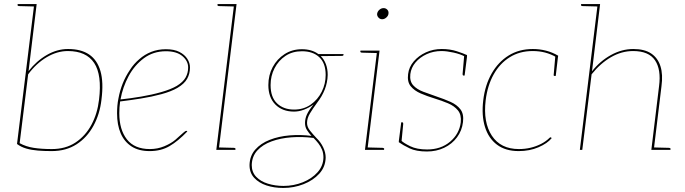

<svg xmlns="http://www.w3.org/2000/svg" viewBox="-20 -740 3382 948"><path d="M235 6Q199 6 167.5 3.5Q136 1 110 -6.5Q84 -14 64 -29L149 -720H161L121 -389Q160 -439 211 -468.5Q262 -498 316 -498Q380 -498 420 -471Q460 -444 476 -389Q492 -334 481 -248Q473 -177 441.5 -119Q410 -61 358 -27.5Q306 6 235 6ZM236 -4Q304 -4 353 -36.5Q402 -69 431.5 -124Q461 -179 469 -248Q484 -370 445 -429Q406 -488 315 -488Q262 -488 210.5 -457.5Q159 -427 119 -373L77 -33Q108 -16 146.5 -10Q185 -4 236 -4ZM152 -720 150 -708 73 -710Q71 -710 68.5 -711.5Q66 -713 67 -715V-720Z M719 6Q665 6 629.5 -17Q594 -40 576 -81.5Q558 -123 558 -181Q558 -199 559.5 -217.5Q561 -236 565 -255Q572 -293 586 -328Q600 -363 621 -394Q631 -410 643 -423.5Q655 -437 668 -448Q694 -471 727 -484Q760 -497 799 -497Q840 -497 866 -483.5Q892 -470 905 -449.5Q918 -429 918 -407Q918 -376 904 -351Q890 -326 856 -306Q825 -288 777 -275Q729 -262 675.5 -253.5Q622 -245 573 -239Q571 -225 570 -210Q569 -195 569 -181Q569 -100 606.5 -52Q644 -4 720 -4Q758 -4 791.5 -18Q825 -32 846 -50Q854 -57 865 -67Q876 -77 886 -85.5Q896 -94 899 -94Q902 -94 904 -92L905 -91Q859 -43 817 -18.5Q775 6 719 6ZM575 -249Q623 -254 676.5 -263Q730 -272 777 -285.5Q824 -299 853 -316Q884 -335 896.5 -357.5Q909 -380 909 -407Q909 -439 880.5 -463Q852 -487 799 -487Q737 -487 690.5 -452.5Q644 -418 615 -364Q586 -310 575 -249Z M1048 0 1136 -720H1148L1060 0ZM1057 0 1059 -12 1136 -10Q1138 -10 1140.5 -8.5Q1143 -7 1143 -5L1142 0ZM1139 -720 1137 -708 1060 -710Q1058 -710 1055.5 -711.5Q1053 -713 1054 -715V-720Z M1379 188Q1333 188 1295.5 175.5Q1258 163 1235 138Q1212 113 1212 75Q1213 30 1240 -1Q1267 -32 1311.5 -49.5Q1356 -67 1410 -71.5Q1464 -76 1518 -69Q1505 -83 1495.5 -98Q1486 -113 1486 -133Q1486 -154 1495.5 -175Q1505 -196 1528 -224Q1506 -208 1481 -198.5Q1456 -189 1432 -189Q1374 -189 1339.5 -224Q1305 -259 1305 -320Q1305 -369 1326.5 -409Q1348 -449 1385.5 -473Q1423 -497 1471 -497Q1495 -497 1515.5 -491Q1536 -485 1552 -473H1676V-469Q1676 -464 1667 -464L1564 -463Q1580 -447 1589 -423.5Q1598 -400 1598 -370Q1597 -332 1583.5 -298Q1570 -264 1546 -233Q1524 -203 1510 -179.5Q1496 -156 1496 -133Q1496 -113 1511 -94.5Q1526 -76 1542 -59Q1563 -39 1575.5 -13Q1588 13 1588 38Q1587 84 1556.5 117.5Q1526 151 1478.5 169.5Q1431 188 1379 188ZM1380 178Q1430 178 1475 160Q1520 142 1548 110.5Q1576 79 1577 38Q1577 16 1570 -1Q1563 -18 1552 -32Q1541 -46 1528 -59Q1472 -66 1418.5 -62Q1365 -58 1321 -42Q1277 -26 1250.5 3Q1224 32 1223 75Q1223 110 1245 133Q1267 156 1303 167Q1339 178 1380 178ZM1432 -199Q1479 -199 1514 -223.5Q1549 -248 1568.5 -287Q1588 -326 1588 -370Q1588 -428 1556.5 -457.5Q1525 -487 1471 -487Q1424 -487 1389.5 -464Q1355 -441 1335.5 -403Q1316 -365 1316 -320Q1316 -260 1348 -229.5Q1380 -199 1432 -199Z M1782 0 1842 -490H1854L1794 0ZM1791 0 1793 -12 1870 -10Q1872 -10 1874.5 -8.5Q1877 -7 1877 -5L1876 0ZM1845 -490 1843 -478 1766 -480Q1764 -480 1761.5 -481.5Q1759 -483 1759 -485L1760 -490ZM1867 -645Q1856 -645 1848.5 -653.5Q1841 -662 1842 -672Q1844 -684 1853.5 -692Q1863 -700 1874 -700Q1885 -700 1892.5 -692Q1900 -684 1898 -672Q1897 -662 1887.5 -653.5Q1878 -645 1867 -645Z M2088 8Q2035 8 2002.5 -7.5Q1970 -23 1949 -38L1951 -56L1961 -46Q1973 -34 2005.5 -18Q2038 -2 2089 -2Q2157 -2 2202.5 -40.5Q2248 -79 2255 -136Q2259 -173 2241 -195Q2223 -217 2192 -230Q2161 -243 2125 -254Q2089 -265 2057.5 -278.5Q2026 -292 2008 -314Q1990 -336 1995 -374Q1999 -409 2023 -437Q2047 -465 2083 -481.5Q2119 -498 2161 -498Q2202 -498 2235.5 -487Q2269 -476 2286 -468L2285 -453L2275 -461Q2253 -473 2219 -480.5Q2185 -488 2160 -488Q2120 -488 2086.5 -472.5Q2053 -457 2031.5 -431.5Q2010 -406 2006 -374Q2002 -339 2020 -319Q2038 -299 2070 -287Q2102 -275 2137 -263Q2173 -251 2204.5 -237Q2236 -223 2253.5 -200Q2271 -177 2266 -137Q2261 -95 2236.5 -62Q2212 -29 2173.5 -10.5Q2135 8 2088 8ZM2272 -467 2286 -461 2274 -367H2268Q2266 -367 2265 -369.5Q2264 -372 2264 -374ZM1962 -36 1949 -42 1961 -136H1967Q1969 -136 1970 -133.5Q1971 -131 1971 -129Z M2541 6Q2476 6 2434 -25.5Q2392 -57 2374.5 -113.5Q2357 -170 2366 -245Q2375 -320 2407.5 -377Q2440 -434 2491.5 -466Q2543 -498 2611 -498Q2644 -498 2675.5 -490Q2707 -482 2736 -465L2735 -458H2726Q2700 -473 2671.5 -480.5Q2643 -488 2610 -488Q2546 -488 2497 -457.5Q2448 -427 2417.5 -372.5Q2387 -318 2378 -245Q2365 -136 2408.5 -70Q2452 -4 2542 -4Q2572 -4 2599.5 -10.5Q2627 -17 2651.5 -29.5Q2676 -42 2694 -60Q2699 -64 2702 -60L2704 -58Q2683 -32 2639 -13Q2595 6 2541 6ZM2722 -465 2735 -459 2724 -365H2718Q2715 -365 2714 -367.5Q2713 -370 2714 -372Z M2843 0 2931 -720H2943L2903 -388Q2942 -438 2996 -468Q3050 -498 3107 -498Q3162 -498 3195 -476Q3228 -454 3241 -413Q3254 -372 3246 -314L3208 0H3196L3234 -314Q3245 -397 3214 -442.5Q3183 -488 3106 -488Q3049 -488 2996.5 -457.5Q2944 -427 2901 -373L2855 0ZM3205 0 3207 -12 3284 -10Q3286 -10 3288.5 -8.5Q3291 -7 3291 -5L3290 0ZM2934 -720 2932 -708 2855 -710Q2853 -710 2850.5 -711.5Q2848 -713 2849 -715V-720Z"/></svg>

Font: Aleo Thin
Style: Italic
Weight: 250
Italic angle: -7°
Designer: Alessio Laiso
Foundry: Alessio Laiso
Version: Version 2.001;gftools[0.9.29]